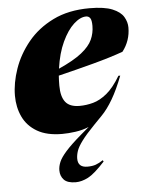

<svg xmlns="http://www.w3.org/2000/svg" viewBox="-54 -571 646 847"><g transform="rotate(-5 269.0 -147.0)"><path d="M386 -49.5 351.5 -14Q313 25.5 293.8 51.5Q274.5 77.5 268.5 95.5Q262.5 113.5 262.5 129.5Q262.5 168.5 304.5 168.5Q326.5 168.5 341.8 163Q357 157.5 374 146L377.5 152Q331.5 202.5 302.8 217.5Q274 232.5 247.5 232.5Q211 232.5 195.2 216Q179.5 199.5 179.5 174Q179.5 156.5 187.5 137.2Q195.5 118 219 91.5Q242.5 65 288.5 25.5L325 -5.5Q297.5 6 265.5 10.5Q233.5 15 206.5 15Q138.5 15 95.8 -10Q53 -35 33 -77.2Q13 -119.5 13 -171Q13 -227.5 34.5 -289.5Q56 -351.5 100 -405.5Q144 -459.5 212.2 -493.2Q280.5 -527 374 -527Q440 -527 475.5 -512.2Q511 -497.5 524.5 -474.5Q538 -451.5 538 -427.5Q538 -369 502.5 -323Q447.5 -303 368.8 -282Q290 -261 213.5 -242.5Q212 -221 212 -198.5Q212 -149.5 231 -125.5Q250 -101.5 293.5 -101.5Q323.5 -101.5 353.8 -109.8Q384 -118 414.8 -143.2Q445.5 -168.5 475.5 -219H483.5Q460.5 -159 436.2 -117.5Q412 -76 386 -49.5ZM356 -492Q330 -492 301.2 -465.8Q272.5 -439.5 249.5 -390.2Q226.5 -341 217 -273Q284 -303 319.2 -331Q354.5 -359 367.5 -387.8Q380.5 -416.5 380.5 -448.5Q380.5 -473.5 374 -482.8Q367.5 -492 356 -492Z"/></g></svg>

Font: Newsreader Display ExtraBold
Style: Italic
Weight: 800
Italic angle: -17°
Designer: Hugues Gentile
Foundry: Production Type
Version: Version 1.001